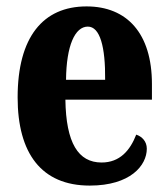

<svg xmlns="http://www.w3.org/2000/svg" viewBox="-20 -569 525 599"><path d="M260 10C387 10 438 -53 438 -105C438 -128 423 -143 405 -149C386 -100 354 -62 297 -62C224 -62 186 -123 184 -258H454V-307C454 -465 376 -549 250 -549C114 -549 35 -453 35 -265C35 -91 109 10 260 10ZM308 -320H186C187 -427 214 -486 254 -486C292 -486 309 -423 308 -320Z"/></svg>

Font: Noto Serif Thai ExtraCondensed ExtraBold
Style: Regular
Weight: 800
Width: 2
Designer: Monotype Design Team
Foundry: Monotype Imaging Inc.
Version: Version 2.002